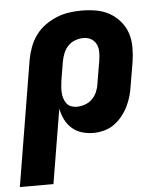

<svg xmlns="http://www.w3.org/2000/svg" viewBox="-68 -575 721 837"><g transform="rotate(-5 292.5 -156.5)"><path d="M-15 215 76 -335Q81 -362 91 -389Q101 -416 118 -439.5Q135 -463 159 -480.5Q183 -498 210 -509Q237 -520 264.5 -524Q292 -528 319 -528Q352 -528 383.5 -522.5Q415 -517 441.5 -502Q468 -487 488 -463.5Q508 -440 517.5 -411Q527 -382 527 -349.5Q527 -317 522 -285L505 -185Q502 -162 495.5 -139Q489 -116 478.5 -94.5Q468 -73 452 -53Q436 -33 416.5 -19Q397 -5 373 1.5Q349 8 326 8Q299 8 274.5 0.5Q250 -7 231.5 -23.5Q213 -40 202 -62.5Q191 -85 186 -110L132 215ZM262 -112Q280 -112 298 -118Q316 -124 330 -137.5Q344 -151 351.5 -169Q359 -187 361 -204L378 -304Q381 -323 381 -341Q381 -359 374 -374.5Q367 -390 352 -399Q337 -408 319 -408Q301 -408 283 -402Q265 -396 251.5 -382.5Q238 -369 230.5 -351Q223 -333 220 -316L206 -233Q204 -219 203 -206Q202 -193 202.5 -180Q203 -167 207 -154.5Q211 -142 218 -132Q225 -122 237 -117Q249 -112 262 -112Z"/></g></svg>

Font: Iosevka Heavy Extended Oblique
Style: Regular
Weight: 900
Width: 7
Italic angle: -9°
Monospace: yes
Designer: Belleve Invis
Foundry: Belleve Invis
Version: Version 32.5.0; ttfautohint (v1.8.4)